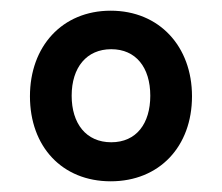

<svg xmlns="http://www.w3.org/2000/svg" viewBox="-20 -750 416 359"><path d="M187 -411C278 -411 339 -476 339 -570C339 -663 278 -730 187 -730C96 -730 36 -663 36 -570C36 -476 96 -411 187 -411ZM188 -484C141 -484 114 -519 114 -571C114 -624 142 -658 188 -658C234 -658 261 -624 261 -571C261 -519 235 -484 188 -484Z"/></svg>

Font: Noto Serif Sinhala SemiCondensed Black
Style: Regular
Weight: 900
Width: 4
Designer: Jelle Bosma - Monotype Design Team
Foundry: Monotype Imaging Inc.
Version: Version 2.007